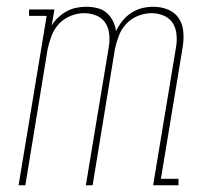

<svg xmlns="http://www.w3.org/2000/svg" viewBox="-20 -548 640 568"><path d="M35 0 118 -501H66V-520H141L133 -473Q141 -486 153 -497Q165 -508 178 -515Q191 -522 206 -525Q221 -528 235 -528Q252 -528 268 -524Q284 -520 295.5 -510Q307 -500 314 -486Q321 -472 323 -456Q331 -472 342 -486Q353 -500 368.5 -510Q384 -520 400.5 -524Q417 -528 434 -528Q457 -528 477.5 -519.5Q498 -511 509.5 -493Q521 -475 522.5 -452Q524 -429 520 -406L456 -19H508V0H433L501 -410Q504 -429 502 -447.5Q500 -466 490.5 -480.5Q481 -495 464 -502Q447 -509 428 -509Q408 -509 388 -501Q368 -493 353.5 -477.5Q339 -462 331.5 -442Q324 -422 320 -403L254 0H234L302 -410Q305 -429 303 -447.5Q301 -466 291.5 -480.5Q282 -495 265 -502Q248 -509 229 -509Q209 -509 189 -501Q169 -493 154.5 -477.5Q140 -462 132.5 -442Q125 -422 121 -403L55 0Z"/></svg>

Font: Iosevka HT Thin Extended
Style: Italic
Weight: 100
Width: 7
Italic angle: -9°
Monospace: yes
Designer: Belleve Invis
Foundry: Belleve Invis
Version: Version 32.3.0; ttfautohint (v1.8.4)